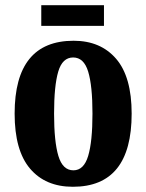

<svg xmlns="http://www.w3.org/2000/svg" viewBox="-20 -705 560 735"><path d="M259 10Q154 10 95 -59.5Q36 -129 36 -270Q36 -549 262 -549Q365 -549 424.5 -480Q484 -411 484 -270Q484 10 259 10ZM261 -53Q301 -53 317.5 -108Q334 -163 334 -270Q334 -377 317.5 -431Q301 -485 260 -485Q219 -485 203 -431Q187 -377 187 -270Q187 -163 203.5 -108Q220 -53 261 -53ZM138 -606V-685H378V-606Z"/></svg>

Font: Noto Serif Ethiopic ExtraCondensed ExtraBold
Style: Regular
Weight: 800
Width: 2
Designer: Monotype Design Team
Foundry: Monotype Imaging Inc.
Version: Version 2.102; ttfautohint (v1.8.4.7-5d5b)